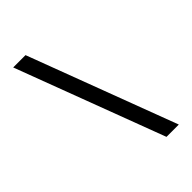

<svg xmlns="http://www.w3.org/2000/svg" viewBox="-273 -933 1146 1146"><g transform="rotate(-45 300.0 -360.0)"><path d="M425 110 71 -830H175L529 110Z"/></g></svg>

Font: JetBrainsMono NFM Medium
Style: Regular
Weight: 500
Monospace: yes
Designer: Philipp Nurullin, Konstantin Bulenkov
Foundry: JetBrains
Version: Version 2.304; ttfautohint (v1.8.4.7-5d5b);Nerd Fonts 3.3.0